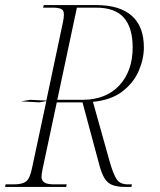

<svg xmlns="http://www.w3.org/2000/svg" viewBox="-34 -734 628 754"><path d="M-14 0 -12 -10H21Q54 -10 69 -22Q84 -34 92 -75L148 -337L121 -332L48 -336L85 -342L148 -339L213 -646Q217 -665 217 -677Q217 -694 206 -699Q195 -704 172 -704H135L138 -714H345Q436 -714 483.5 -672Q531 -630 531 -548Q531 -502 510.5 -455Q490 -408 446 -374.5Q402 -341 331 -334L396 -102Q411 -49 424.5 -29.5Q438 -10 468 -10H484L482 0H458Q428 0 408.5 -7Q389 -14 376.5 -34Q364 -54 354 -94L290 -332H189L133 -69Q129 -49 129 -40Q129 -25 140 -17.5Q151 -10 179 -10H228L226 0ZM289 -342Q382 -342 434.5 -398.5Q487 -455 487 -548Q487 -625 452.5 -664.5Q418 -704 343 -704H268L191 -342Z"/></svg>

Font: Noto Serif Display SemiCondensed ExtraLight
Style: Italic
Weight: 200
Width: 4
Italic angle: -12°
Designer: Monotype Design Team
Foundry: Monotype Imaging Inc.
Version: Version 2.009